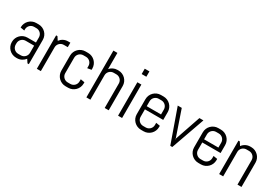

<svg xmlns="http://www.w3.org/2000/svg" viewBox="39 -1589 3558 2487"><g transform="rotate(30 1817.5 -345.0)"><path d="M394 0V-363C394 -444 328 -510 247 -510H212C131 -510 65 -444 65 -363V-358L125 -348V-366C125 -414 164 -453 212 -453H247C295 -453 334 -414 334 -366V-289H207C126 -289 60 -223 60 -142V-137C60 -56 126 10 207 10H222C271 10 314 -14 341 -50L374 0ZM334 -134C334 -86 295 -47 247 -47H207C159 -47 120 -86 120 -134V-155C120 -203 159 -242 207 -242H334Z M721 -443V-510H686C637 -510 594 -486 567 -449L534 -500H514V0H574V-356C574 -404 613 -443 661 -443Z M1135 -137V-157L1075 -167V-134C1075 -86 1036 -47 988 -47H948C900 -47 861 -86 861 -134V-366C861 -414 900 -453 948 -453H988C1036 -453 1075 -414 1075 -366V-333L1135 -343V-363C1135 -444 1069 -510 988 -510H948C867 -510 801 -444 801 -363V-137C801 -56 867 10 948 10H988C1069 10 1135 -56 1135 -137Z M1589 0V-363C1589 -444 1523 -510 1442 -510H1427C1382 -510 1342 -490 1315 -458V-700H1255V0H1315V-366C1315 -414 1354 -453 1402 -453H1442C1490 -453 1529 -414 1529 -366V0Z M1794 -620V-700H1724V-620ZM1789 0V-500H1729V0Z M2263 -137V-157L2203 -167V-134C2203 -86 2164 -47 2116 -47H2076C2028 -47 1989 -86 1989 -134V-245H2263V-363C2263 -444 2197 -510 2116 -510H2076C1995 -510 1929 -444 1929 -363V-137C1929 -56 1995 10 2076 10H2116C2197 10 2263 -56 2263 -137ZM2203 -292H1989V-366C1989 -414 2028 -453 2076 -453H2116C2164 -453 2203 -414 2203 -366Z M2717 -500H2657L2527 -121L2525 -95L2523 -121L2393 -500H2333L2510 0H2540Z M3121 -137V-157L3061 -167V-134C3061 -86 3022 -47 2974 -47H2934C2886 -47 2847 -86 2847 -134V-245H3121V-363C3121 -444 3055 -510 2974 -510H2934C2853 -510 2787 -444 2787 -363V-137C2787 -56 2853 10 2934 10H2974C3055 10 3121 -56 3121 -137ZM3061 -292H2847V-366C2847 -414 2886 -453 2934 -453H2974C3022 -453 3061 -414 3061 -366Z M3575 0V-363C3575 -444 3509 -510 3428 -510H3413C3364 -510 3321 -486 3294 -449L3261 -500H3241V0H3301V-366C3301 -414 3340 -453 3388 -453H3428C3476 -453 3515 -414 3515 -366V0Z"/></g></svg>

Font: Abel
Style: Regular
Weight: 400
Designer: Matthew Desmond
Foundry: Matthew Desmond
Version: Version 1.002